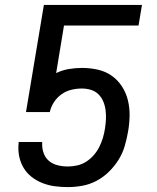

<svg xmlns="http://www.w3.org/2000/svg" viewBox="-20 -755 640 783"><path d="M257 8Q230 8 203.5 4.5Q177 1 153 -8.5Q129 -18 109 -33.5Q89 -49 76 -71Q63 -93 58 -119Q53 -145 56 -172V-176H152V-172Q151 -150 158 -130.5Q165 -111 180 -98.5Q195 -86 215.5 -81Q236 -76 257 -76Q276 -76 295.5 -80.5Q315 -85 332 -96Q349 -107 362.5 -122.5Q376 -138 385 -156Q394 -174 399.5 -192.5Q405 -211 408 -230Q411 -249 412 -268Q413 -287 410.5 -306Q408 -325 401 -341.5Q394 -358 381.5 -370.5Q369 -383 351 -388.5Q333 -394 314 -394Q293 -394 271.5 -389Q250 -384 231.5 -371Q213 -358 200.5 -339Q188 -320 183 -298H86L159 -735H559L545 -651H241L209 -457Q234 -469 261 -473.5Q288 -478 314 -478Q347 -478 378.5 -471Q410 -464 435 -446.5Q460 -429 477 -403Q494 -377 501.5 -346.5Q509 -316 508.5 -283Q508 -250 502 -217Q497 -188 488.5 -159Q480 -130 463.5 -103.5Q447 -77 424 -54.5Q401 -32 373.5 -17.5Q346 -3 316 2.5Q286 8 257 8Z"/></svg>

Font: Iosevka Curly MdExObl
Style: Regular
Weight: 500
Width: 7
Italic angle: -9°
Monospace: yes
Designer: Belleve Invis
Foundry: Belleve Invis
Version: Version 11.1.0; ttfautohint (v1.8.3)